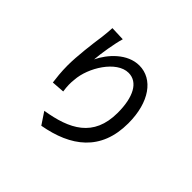

<svg xmlns="http://www.w3.org/2000/svg" viewBox="-181 -1054 1363 1363"><g transform="rotate(45 500.0 -372.5)"><path d="M350 -792 242 -796C241 -769 238 -736 234 -703C221 -613 204 -477 204 -384C204 -319 211 -261 216 -224L313 -231C306 -278 306 -312 310 -345C318 -475 428 -653 548 -653C643 -653 694 -553 694 -398C694 -153 532 -74 315 -39L375 51C627 6 800 -122 800 -398C800 -611 701 -744 565 -744C446 -744 350 -638 307 -547C312 -611 331 -730 350 -792Z"/></g></svg>

Font: Spoqa Han Sans Neo Medium
Style: Regular
Weight: 500
Designer: [Spoqa Han Sans Neo] Dong-huui Kim ___ Younghwa Kang ___ Yujin Lee ___ [Noto Sans] Ryoko NISHIZUKA ____ (kana & ideograp
Foundry: Spoqa (http://www.spoqa-han-sans.com)
Version: Version 1.100;hotconv 1.0.109;makeotfexe 2.5.65596